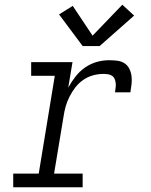

<svg xmlns="http://www.w3.org/2000/svg" viewBox="-20 -793 640 813"><path d="M36 0V-58H144L212 -472H112V-530H287L269 -422Q282 -446 299.5 -468.5Q317 -491 340 -507Q363 -523 389 -530.5Q415 -538 442 -538Q459 -538 476 -536Q493 -534 506.5 -525.5Q520 -517 527.5 -502Q535 -487 537 -470.5Q539 -454 537 -436.5Q535 -419 532 -402H467Q468 -412 469.5 -421.5Q471 -431 470 -440.5Q469 -450 465.5 -458.5Q462 -467 454.5 -472Q447 -477 437.5 -478.5Q428 -480 418 -480Q396 -480 374 -474Q352 -468 333 -455Q314 -442 299.5 -423.5Q285 -405 274.5 -384Q264 -363 258 -342Q252 -321 249 -299L209 -58H330V0ZM330 -598 230 -732 288 -768 372 -642 498 -773 548 -727 402 -598Z"/></svg>

Font: Iosevka Curly Slab LtExObl
Style: Regular
Weight: 300
Width: 7
Italic angle: -9°
Monospace: yes
Designer: Belleve Invis
Foundry: Belleve Invis
Version: Version 11.1.0; ttfautohint (v1.8.3)